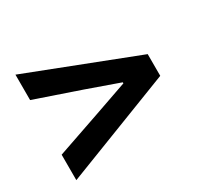

<svg xmlns="http://www.w3.org/2000/svg" viewBox="-105 -700 745 715"><g transform="rotate(-30 267.5 -342.0)"><path d="M34.7 -115.2V-224.6L227.1 -291L366.7 -339.8V-344.2L227.1 -393.6L34.7 -459.5V-568.8L499.5 -388.7V-295.4Z"/></g></svg>

Font: Akatab ExtraBold
Style: Regular
Weight: 800
Designer: SIL International
Foundry: SIL International
Version: Version 3.000